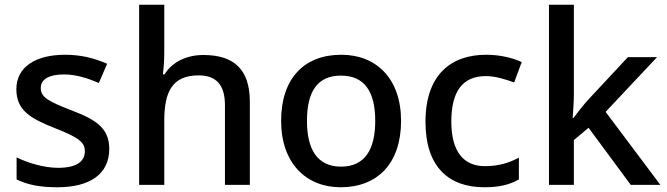

<svg xmlns="http://www.w3.org/2000/svg" viewBox="-20 -780 2812 810"><path d="M441 -152C441 -241 382 -276 283 -314C182 -353 152 -370 152 -409C152 -445 186 -466 250 -466C301 -466 350 -450 397 -430L432 -511C377 -535 321 -549 255 -549C131 -549 49 -498 49 -404C49 -315 107 -281 210 -240C316 -199 338 -178 338 -142C338 -100 305 -72 225 -72C165 -72 97 -93 50 -116V-23C95 -1 146 10 222 10C360 10 441 -46 441 -152Z M673 -557V-760H567V0H673V-271C673 -393 707 -462 818 -462C894 -462 929 -420 929 -336V0H1034V-351C1034 -489 965 -548 838 -548C770 -548 708 -521 674 -466H667C670 -487 673 -523 673 -557Z M1672 -270C1672 -449 1567 -549 1420 -549C1263 -549 1166 -449 1166 -270C1166 -91 1272 10 1417 10C1573 10 1672 -91 1672 -270ZM1275 -270C1275 -392 1318 -461 1418 -461C1519 -461 1563 -392 1563 -270C1563 -149 1519 -77 1419 -77C1319 -77 1275 -149 1275 -270Z M2023 10C2088 10 2130 -1 2169 -23V-115C2130 -94 2085 -79 2026 -79C1933 -79 1884 -144 1884 -267C1884 -394 1931 -459 2030 -459C2068 -459 2112 -446 2149 -432L2181 -518C2146 -535 2091 -549 2031 -549C1883 -549 1775 -465 1775 -266C1775 -75 1874 10 2023 10Z M2401 -380V-760H2296V0H2401V-189L2463 -241L2641 0H2766L2535 -308L2752 -539H2629L2464 -362C2444 -341 2414 -302 2399 -282H2396C2398 -312 2401 -353 2401 -380Z"/></svg>

Font: Noto Sans Malayalam Medium
Style: Regular
Weight: 500
Designer: Jelle Bosma - Monotype Design Team
Foundry: Monotype Imaging Inc.
Version: Version 2.104